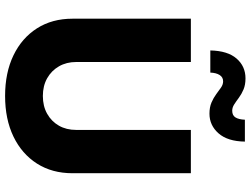

<svg xmlns="http://www.w3.org/2000/svg" viewBox="-136 -848 994 762"><g transform="rotate(90 361.0 -467.0)"><path d="M360.8 9.8Q268.6 9.8 199.7 -23.4Q130.9 -56.6 92.5 -116.7Q54.2 -176.8 54.2 -257.8V-727.5H226.1V-272Q226.1 -233.9 243.2 -204.1Q260.3 -174.3 290.5 -157.2Q320.8 -140.1 360.8 -140.1Q401.4 -140.1 431.6 -157.2Q461.9 -174.3 478.8 -203.9Q495.6 -233.4 495.6 -272V-727.5H667.5V-257.8Q667.5 -176.8 629.2 -116.7Q590.8 -56.6 522 -23.4Q453.1 9.8 360.8 9.8ZM431.2 -801.3Q405.8 -801.3 387 -809.3Q368.2 -817.4 353.8 -828.1Q339.4 -838.9 327.4 -847.2Q315.4 -855.5 302.7 -855.5Q286.6 -855.5 277.8 -841.8Q269 -828.1 268.1 -804.7H180.2Q181.6 -873.5 212.4 -908.9Q243.2 -944.3 291 -944.3Q316.4 -944.3 335 -936.5Q353.5 -928.7 367.9 -918Q382.3 -907.2 394.5 -899.4Q406.7 -891.6 419.4 -891.6Q438 -891.6 446 -904.5Q454.1 -917.5 455.1 -941.9H542Q541 -873.5 509.3 -837.4Q477.5 -801.3 431.2 -801.3Z"/></g></svg>

Font: Inter 18pt ExtraBold
Style: Regular
Weight: 800
Designer: Rasmus Andersson
Foundry: rsms
Version: Version 4.001;git-66647c0bb